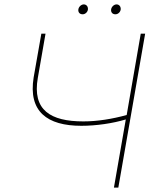

<svg xmlns="http://www.w3.org/2000/svg" viewBox="-20 -853 714 873"><path d="M350 -281C417 -281 493 -292 552 -310L498 0H518L640 -700H620L556 -330C490 -312 423 -301 359 -301C210 -301 126 -352 152 -499L187 -700H168L133 -501C108 -346 194 -281 350 -281ZM356 -788C368 -788 380 -799 380 -813C380 -823 373 -833 361 -833C348 -833 336 -820 336 -807C336 -796 343 -788 356 -788ZM505 -788C517 -788 529 -799 529 -813C529 -823 522 -833 510 -833C497 -833 485 -820 485 -807C485 -796 492 -788 505 -788Z"/></svg>

Font: Fixel Display Thin
Style: Italic
Weight: 100
Italic angle: -10°
Designer: AlfaBravo + MacPaw
Foundry: Kyrylo Tkachov, Marchela Mozhyna, Serhii Makarenko, Maria Weinstein, Zakhar Kryvoshyya
Version: Version 1.210;Glyphs 3.2 (3217)